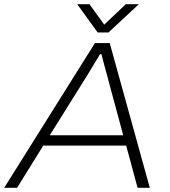

<svg xmlns="http://www.w3.org/2000/svg" viewBox="-32 -890 808 910"><path d="M-12 0 418 -686H488L678 0H620L566 -200H173L49 0ZM204 -249H552L485 -497Q482 -509 477.5 -526Q473 -543 467.5 -562Q462 -581 457.5 -599.5Q453 -618 449 -633H442Q429 -612 413 -585Q397 -558 382.5 -534.5Q368 -511 359 -497ZM626 -870 482 -736H431L334 -870H392L473 -758H446L564 -870Z"/></svg>

Font: Archivo SemiExpanded Thin
Style: Italic
Weight: 250
Width: 6
Italic angle: -10°
Designer: Hector Gatti
Foundry: Omnibus-Type
Version: Version 2.001